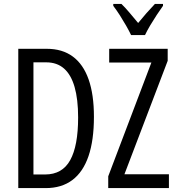

<svg xmlns="http://www.w3.org/2000/svg" viewBox="-20 -964 905 984"><path d="M461.4 -365.7Q461.4 -245.1 433.6 -163.8Q405.8 -82.5 350.8 -41.3Q295.9 0 213.9 0H73.7V-713.9H219.7Q299.3 -713.9 353 -674.3Q406.7 -634.8 434.1 -557.1Q461.4 -479.5 461.4 -365.7ZM380.4 -361.8Q380.4 -455.1 362.3 -518.1Q344.2 -581.1 308.1 -612.8Q272 -644.5 216.8 -644.5H151.4V-69.8H210.9Q299.3 -69.8 339.8 -143.3Q380.4 -216.8 380.4 -361.8ZM845.7 0H534.7V-60.5L755.9 -643.6H539.6V-713.9H839.4V-652.3L617.7 -70.8H845.7ZM651.9 -784.2Q641.1 -806.6 626.2 -832.8Q611.3 -858.9 594.5 -885.3Q577.6 -911.6 560.5 -934.1V-943.8H602.5Q621.1 -925.8 643.6 -899.2Q666 -872.6 688 -846.2Q712.9 -876.5 730.7 -896.7Q748.5 -917 773.9 -943.8H815.4V-934.1Q800.8 -913.6 783.4 -887.5Q766.1 -861.3 750 -834.2Q733.9 -807.1 723.1 -784.2Z"/></svg>

Font: Open Sans Condensed
Style: Regular
Weight: 400
Width: 3
Designer: Monotype Design Team
Foundry: Monotype Imaging Inc.
Version: Version 3.000